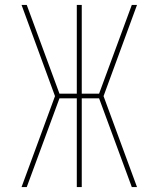

<svg xmlns="http://www.w3.org/2000/svg" viewBox="-20 -755 640 775"><path d="M533 0H512L380 -358H310V0H290V-358H220L88 0H67L202 -367L67 -735H88L220 -377H290V-735H310V-377H380L512 -735H533L398 -367Z"/></svg>

Font: Iosevka SS04 Thin Extended
Style: Regular
Weight: 100
Width: 7
Monospace: yes
Designer: Belleve Invis
Foundry: Belleve Invis
Version: Version 19.0.0; ttfautohint (v1.8.4)